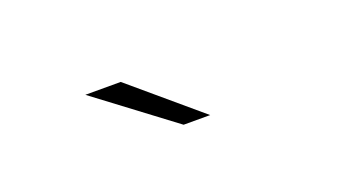

<svg xmlns="http://www.w3.org/2000/svg" viewBox="-28 -850 655 367"><g transform="rotate(-20 300.0 -666.0)"><path d="M146 -725H218L357 -607H303Z"/></g></svg>

Font: Hilab Light
Style: Regular
Weight: 300
Designer: Cristianderson Lima
Foundry: Cristianderson
Version: Version 1.0